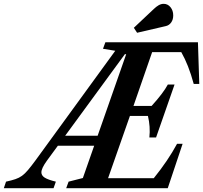

<svg xmlns="http://www.w3.org/2000/svg" viewBox="-126 -982 1060 1002"><path d="M165.5 -34 153.5 0H-106L-94.5 -34Q-65 -40.5 -45.8 -47Q-26.5 -53.5 -11.2 -64.5Q4 -75.5 20.2 -94.8Q36.5 -114 60 -146L475.5 -717L411.5 -727.5L424 -761.5H907L914 -544H885Q871 -595.5 855 -636Q839 -676.5 820 -710H668L570.5 -429H665Q726 -496 750 -541H785L688.5 -264.5H653.5Q659.5 -320.5 646 -377H552L438 -52H676.5Q750.5 -143.5 798 -231.5H827L749.5 0H219.5L232 -34L306.5 -53L365.5 -221.5H176L119.5 -144.5Q104 -123 97 -108Q90 -93 90 -82.5Q90 -66 107.2 -55Q124.5 -44 165.5 -34ZM532.5 -699H525.5L214 -273.5H383.5ZM589.5 -811 572.5 -837 676.5 -935Q689.5 -947.5 702.2 -954.8Q715 -962 728 -962Q749.5 -962 763.8 -944.5Q778 -927 778 -901.5Q778 -880 767.5 -865Q757 -850 740 -846Z"/></svg>

Font: Libre Caslon Condensed Bold
Style: Italic
Weight: 700
Italic angle: -22.583°
Designer: Pablo Impallari, Rodrigo Fuenzalida, Katja Schimmel, Ertekin Erdin
Foundry: Pablo Impallari, Rodrigo Fuenzalida
Version: Version 2.000; ttfautohint (v1.8.4.7-5d5b);gftools[0.9.33]